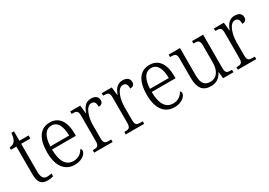

<svg xmlns="http://www.w3.org/2000/svg" viewBox="10 -1402 3027 2157"><g transform="rotate(-30 1523.5 -324.0)"><path d="M206 10C232 10 260 5 278 -1V-37C258 -33 242 -30 220 -30C173 -30 150 -60 150 -139V-496H269V-536H150V-658H116C111 -603 101 -573 83 -553C67 -535 43 -526 17 -525V-496H88V-143C88 -29 123 10 206 10Z M556 10C659 10 710 -49 710 -86C710 -100 703 -109 695 -113C674 -71 631 -34 565 -34C473 -34 419 -108 418 -267H727V-299C727 -456 660 -544 547 -544C424 -544 354 -451 354 -263C354 -89 430 10 556 10ZM663 -307H419C425 -431 464 -504 547 -504C627 -504 662 -425 663 -307Z M811 0H1050V-32H1025C975 -32 953 -38 953 -103V-275C953 -373 989 -498 1059 -498C1099 -498 1113 -474 1113 -421C1154 -421 1170 -444 1170 -475C1170 -517 1140 -545 1082 -545C1006 -545 976 -489 953 -431H950L939 -536H809V-504H816C870 -504 891 -497 891 -433V-106C891 -39 869 -32 819 -32H811Z M1220 0H1459V-32H1434C1384 -32 1362 -38 1362 -103V-275C1362 -373 1398 -498 1468 -498C1508 -498 1522 -474 1522 -421C1563 -421 1579 -444 1579 -475C1579 -517 1549 -545 1491 -545C1415 -545 1385 -489 1362 -431H1359L1348 -536H1218V-504H1225C1279 -504 1300 -497 1300 -433V-106C1300 -39 1278 -32 1228 -32H1220Z M1849 10C1952 10 2003 -49 2003 -86C2003 -100 1996 -109 1988 -113C1967 -71 1924 -34 1858 -34C1766 -34 1712 -108 1711 -267H2020V-299C2020 -456 1953 -544 1840 -544C1717 -544 1647 -451 1647 -263C1647 -89 1723 10 1849 10ZM1956 -307H1712C1718 -431 1757 -504 1840 -504C1920 -504 1955 -425 1956 -307Z M2322 10C2391 10 2439 -20 2471 -83H2475L2483 0H2617V-32H2605C2555 -32 2533 -38 2533 -103V-536H2389V-504H2397C2452 -504 2471 -497 2471 -428V-210C2471 -112 2429 -36 2340 -36C2257 -36 2233 -92 2233 -186V-536H2086V-504H2096C2150 -504 2170 -497 2170 -434V-185C2170 -49 2222 10 2322 10Z M2674 0H2913V-32H2888C2838 -32 2816 -38 2816 -103V-275C2816 -373 2852 -498 2922 -498C2962 -498 2976 -474 2976 -421C3017 -421 3033 -444 3033 -475C3033 -517 3003 -545 2945 -545C2869 -545 2839 -489 2816 -431H2813L2802 -536H2672V-504H2679C2733 -504 2754 -497 2754 -433V-106C2754 -39 2732 -32 2682 -32H2674Z"/></g></svg>

Font: Noto Serif Devanagari SemiCondensed Light
Style: Regular
Weight: 300
Width: 4
Designer: Universal Thirst, Indian Type Foundry and the Monotype Design Team
Foundry: Monotype Imaging Inc.
Version: Version 2.004